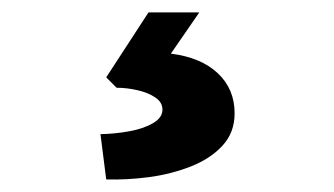

<svg xmlns="http://www.w3.org/2000/svg" viewBox="-20 -44 540 310"><path d="M151.5 245.7 142.2 172.6Q164.9 172.2 187.9 168.1Q210.9 164.1 226.6 155.1Q242.3 146.2 242.3 133.1Q242.3 121 230.5 113.2Q218.8 105.4 201.8 101.6Q184.8 97.7 168.3 97.7L151.5 80.9L219.8 -24H301.8L255.9 42.6Q304.4 48.7 331.6 74.2Q358.8 99.7 358.8 139Q358.8 170 339.3 191.1Q319.9 212.2 288.5 224.6Q257.1 237 221.3 241.9Q185.4 246.7 151.5 245.7Z"/></svg>

Font: Lexend Tera
Style: Regular
Weight: 400
Designer: Bonnie Shaver-Troup, Thomas Jockin
Foundry: Lexend
Version: Version 1.007